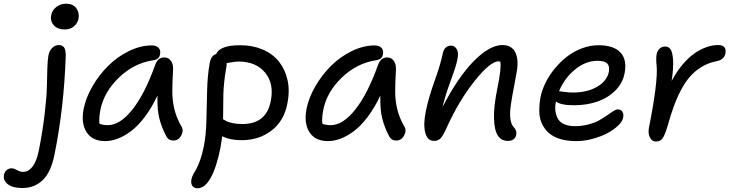

<svg xmlns="http://www.w3.org/2000/svg" viewBox="-151 -742 3886 1023"><path d="M192.9 -585Q156.2 -585 135.7 -607.4Q115.2 -629.9 122.1 -662.1Q127 -688.5 149.7 -705.3Q172.4 -722.2 201.2 -722.2Q238.3 -722.2 255.9 -697.8Q273.4 -673.3 267.1 -641.1Q262.7 -619.1 243.7 -602.1Q224.6 -585 192.9 -585ZM-32.2 259.8Q-84 259.8 -109.6 239.5Q-135.3 219.2 -129.9 189.9Q-126.5 172.9 -115.2 163.8Q-104 154.8 -87.9 154.8Q-77.1 154.8 -60.1 164.3Q-43 173.8 -27.8 173.8Q1 173.8 22.5 145.5Q43.9 117.2 55.2 63Q76.2 -42 86.9 -134.3Q97.7 -226.6 98.6 -277.6Q99.6 -328.6 101.1 -375.2Q102.5 -421.9 106.9 -445.8Q112.3 -473.6 128.2 -487.8Q144 -502 161.1 -502Q180.7 -502 190.2 -489.7Q199.7 -477.5 199.2 -443.8Q190.4 -172.9 140.1 78.1Q121.1 174.8 77.1 217.3Q33.2 259.8 -32.2 259.8Z M408.7 9.8Q340.8 9.8 310.3 -37.8Q279.8 -85.4 294.9 -163.1Q307.1 -223.1 342.5 -283.7Q377.9 -344.2 426.3 -392.1Q474.6 -439.9 536.1 -470Q597.7 -500 657.7 -500Q681.6 -500 693.8 -487.3Q706.1 -474.6 701.7 -452.1Q697.3 -425.3 665 -420.9Q562 -405.3 482.2 -328.1Q402.3 -251 383.8 -155.8Q375.5 -111.3 378.9 -83Q395 -75.2 423.8 -75.2Q488.3 -75.2 554.2 -158Q620.1 -240.7 675.8 -396Q689.9 -436 724.6 -436Q747.6 -436 760.5 -416.7Q773.4 -397.5 771 -367.2Q767.1 -303.2 767.1 -254.2Q767.1 -205.1 778.6 -158.7Q790 -112.3 815.9 -67.9Q829.1 -47.4 814.7 -20.3Q800.3 6.8 772.9 6.8Q746.6 6.8 734.9 -16.1Q710 -63.5 698 -111.1Q686 -158.7 688 -232.9Q657.7 -168.5 621.3 -120.1Q585 -71.8 548.3 -44.2Q511.7 -16.6 476.8 -3.4Q441.9 9.8 408.7 9.8Z M1136.2 4.9Q1074.2 4.9 1033.2 -16.1Q1025.4 38.1 1023.4 45.9Q1003.4 147.5 972.2 204.3Q940.9 261.2 901.4 261.2Q882.8 261.2 873.8 248.3Q864.7 235.4 869.1 212.9Q871.6 200.7 879.4 185.8Q887.2 170.9 895.8 156.5Q904.3 142.1 915.3 111.1Q926.3 80.1 934.6 40Q946.8 -20.5 948.7 -99.6Q950.7 -178.7 952.6 -260.3Q954.6 -341.8 966.3 -405.8Q973.6 -446.3 1000.5 -454.1Q1021 -501 1128.4 -501Q1194.8 -501 1248.3 -478.3Q1301.8 -455.6 1335 -414.1Q1368.2 -372.6 1381.1 -314.9Q1394 -257.3 1379.4 -187Q1361.3 -96.2 1294.9 -45.7Q1228.5 4.9 1136.2 4.9ZM1054.2 -378.9Q1047.4 -343.3 1043.5 -304Q1039.6 -264.6 1039.1 -239.3Q1038.6 -213.9 1038.3 -169.7Q1038.1 -125.5 1037.6 -106.9Q1051.8 -98.6 1057.9 -95.2Q1064 -91.8 1087.2 -86.4Q1110.4 -81.1 1140.1 -81.1Q1268.1 -81.1 1291.5 -203.1Q1310.5 -295.9 1261.5 -355Q1212.4 -414.1 1120.6 -414.1Q1111.3 -414.1 1100.6 -412.8Q1089.8 -411.6 1075.4 -408.9Q1061 -406.2 1056.2 -405.8Q1057.6 -395 1054.2 -378.9Z M1596.2 9.8Q1528.3 9.8 1497.8 -37.8Q1467.3 -85.4 1482.4 -163.1Q1494.6 -223.1 1530 -283.7Q1565.4 -344.2 1613.8 -392.1Q1662.1 -439.9 1723.6 -470Q1785.2 -500 1845.2 -500Q1869.1 -500 1881.3 -487.3Q1893.6 -474.6 1889.2 -452.1Q1884.8 -425.3 1852.5 -420.9Q1749.5 -405.3 1669.7 -328.1Q1589.8 -251 1571.3 -155.8Q1563 -111.3 1566.4 -83Q1582.5 -75.2 1611.3 -75.2Q1675.8 -75.2 1741.7 -158Q1807.6 -240.7 1863.3 -396Q1877.4 -436 1912.1 -436Q1935.1 -436 1948 -416.7Q1960.9 -397.5 1958.5 -367.2Q1954.6 -303.2 1954.6 -254.2Q1954.6 -205.1 1966.1 -158.7Q1977.5 -112.3 2003.4 -67.9Q2016.6 -47.4 2002.2 -20.3Q1987.8 6.8 1960.4 6.8Q1934.1 6.8 1922.4 -16.1Q1897.5 -63.5 1885.5 -111.1Q1873.5 -158.7 1875.5 -232.9Q1845.2 -168.5 1808.8 -120.1Q1772.5 -71.8 1735.8 -44.2Q1699.2 -16.6 1664.3 -3.4Q1629.4 9.8 1596.2 9.8Z M2555.2 8.8Q2520 8.8 2501.5 -19.8Q2482.9 -48.3 2481 -111.8Q2479 -175.3 2500 -275.9Q2522 -384.3 2514.2 -414.1Q2512.7 -414.1 2509.3 -414.6Q2505.9 -415 2503.9 -415Q2461.9 -415 2378.7 -311.5Q2295.4 -208 2230 -64Q2210.9 -20 2197 -5.6Q2183.1 8.8 2162.1 8.8Q2125.5 8.8 2114.5 -36.1Q2103.5 -81.1 2118.2 -150.9Q2132.3 -221.2 2164.8 -311.5Q2197.3 -401.9 2209 -460.9Q2212.9 -478.5 2224.4 -488.8Q2235.8 -499 2252 -499Q2271 -499 2282.5 -480.2Q2293.9 -461.4 2286.1 -425.8Q2279.8 -390.6 2250.7 -312.7Q2221.7 -234.9 2207 -171.9Q2288.6 -330.1 2373 -416Q2457.5 -502 2525.9 -502Q2576.7 -502 2595.7 -460.9Q2614.7 -419.9 2600.1 -348.1Q2571.8 -201.2 2567.9 -158.7Q2562.5 -90.3 2585.9 -64.9Q2604.5 -46.4 2599.1 -22Q2596.2 -7.8 2584.7 0.5Q2573.2 8.8 2555.2 8.8Z M2918.9 9.8Q2870.1 9.8 2833 -1.7Q2795.9 -13.2 2772.9 -33.7Q2750 -54.2 2736.6 -83Q2723.1 -111.8 2722.4 -147Q2721.7 -182.1 2728.5 -222.2Q2736.3 -261.7 2756.1 -301.8Q2775.9 -341.8 2805.4 -377.4Q2835 -413.1 2870.6 -440.7Q2906.2 -468.3 2950 -484.6Q2993.7 -501 3037.6 -501Q3118.2 -501 3154.5 -462.9Q3190.9 -424.8 3176.8 -351.1Q3166.5 -298.3 3127 -259Q3087.4 -219.7 3030.8 -200.4Q2974.1 -181.2 2907.7 -181.2Q2836.4 -181.2 2811.5 -201.2Q2805.2 -174.8 2808.3 -150.9Q2811.5 -127 2821.8 -108.9Q2832 -90.8 2855.2 -80.3Q2878.4 -69.8 2911.6 -69.8Q2950.2 -69.8 2984.6 -79.1Q3019 -88.4 3042 -101.3Q3064.9 -114.3 3083.5 -127.4Q3102.1 -140.6 3116.5 -149.9Q3130.9 -159.2 3140.6 -159.2Q3157.7 -159.2 3165.5 -146.2Q3173.3 -133.3 3168.9 -113.8Q3164.6 -93.8 3141.6 -72Q3118.7 -50.3 3084.7 -32.2Q3050.8 -14.2 3006.3 -2.2Q2961.9 9.8 2918.9 9.8ZM2829.6 -255.9Q2834 -255.9 2856.4 -252.4Q2878.9 -249 2902.8 -249Q2977.1 -249 3029.5 -279.1Q3082 -309.1 3092.8 -357.9Q3098.6 -388.7 3084.7 -403.3Q3070.8 -418 3032.7 -418Q2969.7 -418 2913.3 -372.1Q2856.9 -326.2 2827.6 -255.9Z M3343.8 12.2Q3323.2 12.2 3312 -9.5Q3300.8 -31.2 3306.6 -61Q3355 -304.2 3347.7 -392.1Q3343.3 -427.7 3347.7 -454.1Q3351.6 -472.2 3363.8 -483.2Q3376 -494.1 3393.1 -494.1Q3412.1 -494.1 3422.4 -478.3Q3432.6 -462.4 3435.3 -421.6Q3438 -380.9 3427.7 -311Q3454.6 -361.3 3486.8 -399.2Q3519 -437 3551.5 -459Q3584 -481 3615 -491.5Q3646 -502 3674.8 -502Q3722.7 -502 3713.9 -456.1Q3706.1 -422.9 3667 -416Q3624 -407.7 3588.4 -386.2Q3552.7 -364.7 3526.4 -335Q3500 -305.2 3477.3 -262Q3454.6 -218.8 3438.5 -173.8Q3422.4 -128.9 3405.8 -69.8Q3391.1 -21 3378.9 -4.4Q3366.7 12.2 3343.8 12.2Z"/></svg>

Font: Shantell Sans Normal
Style: Italic
Weight: 400
Italic angle: -11.31°
Designer: Stephen Nixon, Anya Danilova, Shantell Martin
Foundry: Arrow Type
Version: Version 1.006;[559af2be0]